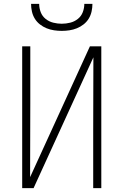

<svg xmlns="http://www.w3.org/2000/svg" viewBox="-20 -975 640 995"><path d="M95 0V-735H137V-441Q137 -345 136.5 -249Q136 -153 136 -57L446 -735H505V0H463V-294Q463 -390 463.5 -486Q464 -582 464 -678L154 0ZM300 -815Q280 -815 260 -818Q240 -821 221.5 -828.5Q203 -836 187 -848.5Q171 -861 160.5 -878Q150 -895 145.5 -915Q141 -935 141 -955H183Q183 -933 191 -912Q199 -891 216.5 -877Q234 -863 256 -857.5Q278 -852 300 -852Q322 -852 344 -857.5Q366 -863 383.5 -877Q401 -891 409 -912Q417 -933 417 -955H459Q459 -935 454.5 -915Q450 -895 439.5 -878Q429 -861 413 -848.5Q397 -836 378.5 -828.5Q360 -821 340 -818Q320 -815 300 -815Z"/></svg>

Font: Iosevka Extralight Extended
Style: Regular
Weight: 200
Width: 7
Monospace: yes
Designer: Belleve Invis
Foundry: Belleve Invis
Version: Version 32.5.0; ttfautohint (v1.8.4)